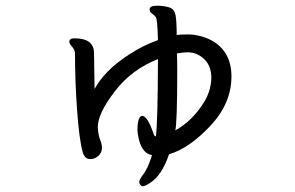

<svg xmlns="http://www.w3.org/2000/svg" viewBox="-20 -568 1040 676"><path d="M597.2 -108.9Q660.2 -144 701.2 -212.9Q723.1 -251 724.1 -293.9Q724.1 -335.9 699 -359.9Q673.8 -383.8 641.1 -383.8Q625 -383.8 603 -379.9Q604 -362.8 604 -317.9Q604 -137.7 597.2 -108.9ZM480 87.9Q470.2 81.1 470.2 73.2Q470.2 66.4 479 53.2Q501 26.4 515.1 -22Q481.9 -26.9 469.2 -76.2Q464.4 -96.2 463.9 -108.9Q463.9 -157.7 480 -160.2Q499 -160.2 520 -99.1Q522.9 -87.9 528.8 -87.9Q535.6 -136.7 536.1 -359.9Q443.4 -323.7 383.8 -245.8Q324.2 -168 324.2 -120.1Q326.2 -91.3 332.5 -76.2Q338.9 -61 338.9 -46.9Q338.9 -30.8 326.4 -19.3Q314 -7.8 297.9 -7.8Q277.8 -7.8 271 -33.2Q258.8 -77.1 251.5 -178.5Q244.1 -279.8 244.1 -377.9Q244.1 -392.1 234.1 -403.1Q224.1 -414.1 224.1 -420.9Q224.1 -433.1 242.2 -433.1Q311 -433.1 311 -380.9L313 -254.9Q329.1 -284.7 358.6 -315.4Q388.2 -346.2 437 -377.7Q485.8 -409.2 536.1 -426.8Q534.2 -500 529.1 -507.1Q523.9 -514.2 515.4 -520Q506.8 -525.9 506.8 -535.2Q506.8 -548.3 534.2 -547.9Q554.2 -547.9 574.2 -542.5Q594.2 -537.1 598.1 -514.6Q602.1 -492.2 602.1 -444.8Q614.3 -446.8 644 -446.8Q674.8 -446.8 711.9 -432.1Q794.9 -395 794.9 -298.8Q794.9 -203.6 720 -124.3Q645 -44.9 575.2 -24.9Q549.3 51.3 506.8 77.1Q491.2 87.9 480 87.9Z"/></svg>

Font: LXGW WenKai Screen R
Style: Regular
Weight: 400
Designer: Fontworks Inc.
Version: Version 1.235;May 31, 2022